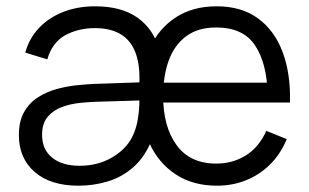

<svg xmlns="http://www.w3.org/2000/svg" viewBox="-20 -575 982 610"><path d="M669.5 15Q592.2 15 537.4 -21.5Q482.7 -58 453.8 -121.9Q425 -185.8 425 -268.3Q425 -353.8 453.9 -418.4Q482.8 -483 537.3 -519Q591.8 -555 668.3 -555Q747.5 -555 800.1 -516.3Q852.7 -477.7 878.2 -408.8Q903.7 -340 901.3 -249.3H830.2V-275.3Q828.2 -373.8 790.3 -430.8Q752.5 -487.7 667 -487.7Q609 -487.7 571.6 -459.9Q534.2 -432.2 516.2 -383.1Q498.3 -334 498.3 -270Q498.3 -172.8 540.9 -114.1Q583.5 -55.3 667 -55.3Q719.5 -55.3 760.9 -81.1Q802.3 -106.8 826.2 -159.3L891 -133Q871.2 -85.3 837.8 -52.3Q804.3 -19.3 761.4 -2.2Q718.5 15 669.5 15ZM233 -48.3Q290.8 -48.3 335.9 -74.7Q381 -101 400.7 -141.3Q412.3 -165 417.2 -192.4Q422 -219.8 422.7 -242.6Q423.3 -265.3 423 -275.3L440.7 -256.3L286 -251.7Q263.8 -251 234.4 -248.1Q205 -245.2 177.5 -235.2Q150 -225.3 131.8 -204.3Q113.7 -183.3 113.7 -146.7Q113.7 -99.8 145.7 -74.1Q177.7 -48.3 233 -48.3ZM229.7 15Q140.2 15 90.1 -28.7Q40 -72.3 40 -145.7Q40 -190.7 57.2 -220.2Q74.5 -249.7 102.2 -266.9Q130 -284.2 162.2 -292.7Q194.3 -301.2 224.6 -304.2Q254.8 -307.2 276.7 -308.3L433.7 -313.7L422.3 -301Q426.2 -362.7 411.9 -403.8Q397.7 -444.8 365.1 -465.2Q332.5 -485.7 281.3 -485.7Q228.7 -485.7 187.2 -463Q145.8 -440.3 130.3 -386.3L60.3 -408Q73.3 -454.7 105.1 -487.4Q136.8 -520.2 182.2 -537.6Q227.7 -555 282 -555Q366 -555 416.9 -518.8Q467.8 -482.7 485.7 -418Q492.3 -395.3 494 -373.4Q495.7 -351.5 495.7 -332.7L464 -135.3Q442.2 -78.3 405.3 -45.4Q368.5 -12.5 323 1.2Q277.5 15 229.7 15ZM863.8 -249.3H473.7V-312.3H863.8Z"/></svg>

Font: Manrope Variable Light
Style: Regular
Weight: 200
Designer: Mikhail Sharanda
Foundry: Mikhail Sharanda
Version: Version 4.505